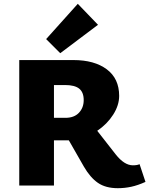

<svg xmlns="http://www.w3.org/2000/svg" viewBox="-20 -973 783 1007"><path d="M743 -19Q703 -1 668.5 6.5Q634 14 598 14Q534 14 493.5 -14Q453 -42 420 -99L341 -237H335H263V0H81V-658H365Q475 -658 540 -609.5Q605 -561 605 -470Q605 -421 573.5 -371.5Q542 -322 490 -287L587 -163Q632 -106 677 -106Q700 -106 712 -112ZM263 -355H323Q369 -355 394 -381.5Q419 -408 419 -448Q419 -489 395.5 -508Q372 -527 321 -527H263ZM222 -768 388 -953 494 -843 296 -694Z"/></svg>

Font: Ysabeau Heavy
Style: Regular
Weight: 800
Designer: Christian Thalmann (Catharsis Fonts)
Version: Version 0.003